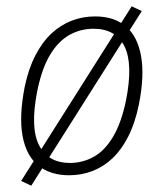

<svg xmlns="http://www.w3.org/2000/svg" viewBox="-20 -547 517 608"><path d="M199 8Q139 8 101 -23Q63 -54 51.5 -116Q40 -178 58 -271Q70 -329 92 -371.5Q114 -414 143 -441Q172 -468 207 -481.5Q242 -495 281 -495Q341 -495 378 -464Q415 -433 426.5 -370.5Q438 -308 420 -217Q408 -158 386.5 -115.5Q365 -73 336.5 -46Q308 -19 273 -5.5Q238 8 199 8ZM201 -31Q241 -31 276 -50Q311 -69 337.5 -113Q364 -157 379 -229Q402 -345 374 -400.5Q346 -456 276 -456Q236 -456 201 -437Q166 -418 139.5 -375Q113 -332 98 -259Q75 -142 104 -86.5Q133 -31 201 -31ZM79 41 47 26 397 -527 429 -512Z"/></svg>

Font: Nunito Sans 10pt Condensed ExtraLight
Style: Italic
Weight: 250
Width: 3
Italic angle: -9°
Designer: Vernon Adams
Foundry: Vernon Adams
Version: Version 3.101;gftools[0.9.27]